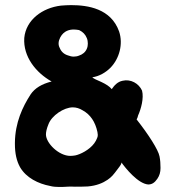

<svg xmlns="http://www.w3.org/2000/svg" viewBox="-20 -740 695 761"><path d="M603.5 -31.2C612.3 -43.9 616.2 -57.6 616.2 -74.2C616.2 -90.8 615.2 -105.5 612.3 -120.1C607.4 -146.5 568.4 -207 521.5 -266.6C524.4 -271.5 526.4 -277.3 527.3 -282.2C539.1 -308.6 550.8 -350.6 543 -380.9C530.3 -409.2 498 -427.7 465.8 -419.9C446.3 -416 433.6 -402.3 422.9 -386.7C414.1 -397.5 400.4 -406.2 381.8 -415C363.3 -422.9 350.6 -428.7 345.7 -433.6C373 -437.5 398.4 -452.1 418 -471.7C453.1 -507.8 468.8 -565.4 452.1 -615.2C419.9 -706.1 328.1 -719.7 261.7 -719.7C249 -719.7 235.4 -718.8 221.7 -717.8C147.5 -709 83 -661.1 76.2 -589.8C71.3 -515.6 122.1 -452.1 184.6 -417C145.5 -407.2 118.2 -390.6 101.6 -366.2C69.3 -316.4 40 -253.9 39.1 -174.8V-168.9C39.1 -131.8 45.9 -101.6 59.6 -77.1C84 -35.2 131.8 -11.7 178.7 -2.9C189.5 0 201.2 1 212.9 1H226.6C243.2 0 259.8 -1 276.4 0C293 0 310.5 0 328.1 -1C362.3 -3.9 387.7 -14.6 406.2 -27.3C422.9 -39.1 427.7 -44.9 448.2 -72.3C459 -85.9 462.9 -93.8 460.9 -96.7C477.5 -73.2 527.3 -11.7 567.4 -8.8C582 -8.8 592.8 -15.6 603.5 -31.2ZM324.2 -546.9C318.4 -533.2 307.6 -524.4 293 -519.5C286.1 -516.6 278.3 -515.6 271.5 -515.6C264.6 -515.6 256.8 -517.6 249 -520.5C233.4 -525.4 222.7 -535.2 216.8 -549.8C210 -562.5 210.9 -576.2 218.8 -591.8C233.4 -619.1 256.8 -623 272.5 -623C279.3 -623 285.2 -622.1 292 -621.1C292 -621.1 293.9 -620.1 294.9 -620.1C308.6 -613.3 318.4 -603.5 324.2 -588.9C327.1 -582 328.1 -574.2 328.1 -567.4C328.1 -560.5 327.1 -553.7 324.2 -546.9ZM366.2 -216.8C367.2 -210 369.1 -202.1 365.2 -193.4C362.3 -185.5 358.4 -178.7 353.5 -171.9C334 -145.5 297.9 -127.9 278.3 -124C271.5 -123 265.6 -122.1 258.8 -122.1C212.9 -122.1 162.1 -172.9 162.1 -207C162.1 -216.8 165 -230.5 171.9 -247.1C184.6 -282.2 233.4 -314.5 268.6 -314.5C282.2 -314.5 294.9 -310.5 307.6 -302.7C337.9 -286.1 357.4 -257.8 366.2 -216.8Z"/></svg>

Font: Day Care
Style: Regular
Weight: 400
Designer: Noponies
Version: Version 1.000;PS 001.000;hotconv 1.0.88;makeotf.lib2.5.64775